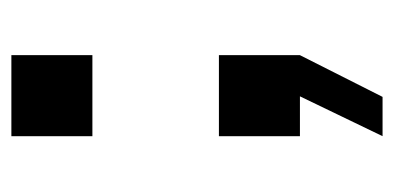

<svg xmlns="http://www.w3.org/2000/svg" viewBox="-202 -358 709 346"><g transform="rotate(-90 153.0 -185.5)"><path d="M150.9 148.9H80.1L151.9 0H80.1V-146H226.1V0ZM80.1 -520H226.1V-374H80.1Z"/></g></svg>

Font: Aldrich [RUS by Daymarius]
Style: Regular
Weight: 400
Designer: Matthew Desmond
Foundry: Matthew Desmond
Version: Version 1.002 August 24, 2018